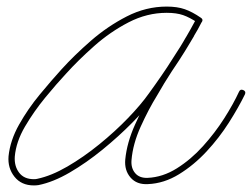

<svg xmlns="http://www.w3.org/2000/svg" viewBox="-20 -547 766 584"><path d="M591 -493Q599 -488 594 -480Q588 -472 581 -478Q557 -494 537 -501Q517 -508 487 -508Q427 -508 371 -479Q315 -450 266.5 -407Q218 -364 181 -323Q152 -292 117.5 -250Q83 -208 56 -162Q29 -116 25 -71Q23 -42 38 -22Q53 -2 83 -2Q89 -2 93 -3Q136 -12 185 -40.5Q234 -69 282 -108Q330 -147 369.5 -188Q409 -229 433 -263Q473 -318 508.5 -373Q544 -428 576 -488Q580 -496 588 -492Q597 -488 593 -479Q582 -457 569 -436Q569 -436 569 -437Q570 -437 570 -437Q565 -428 559.5 -419.5Q554 -411 549 -402Q549 -402 549 -402Q549 -402 549 -402Q526 -366 502.5 -330Q479 -294 458 -257Q458 -257 458 -257Q458 -257 458 -257Q432 -215 408 -162Q384 -109 380 -60Q378 -36 391 -20.5Q404 -5 429 -6Q475 -8 518 -35Q561 -62 597.5 -102.5Q634 -143 662 -187Q690 -231 707 -268Q711 -277 720 -273Q729 -269 725 -260Q706 -221 676.5 -174.5Q647 -128 608.5 -86.5Q570 -45 524.5 -17Q479 11 430 13Q396 15 377 -7Q358 -29 361 -62Q366 -113 390.5 -167.5Q415 -222 441 -266Q441 -266 441 -266Q441 -266 441 -266Q463 -303 486.5 -339.5Q510 -376 533 -412Q533 -412 533 -412Q533 -412 533 -412Q538 -421 543 -429.5Q548 -438 553 -446Q553 -446 553 -446Q553 -446 553 -446Q565 -466 576 -488Q580 -496 588 -492Q597 -487 593 -479Q561 -419 524.5 -363Q488 -307 449 -252Q424 -216 382.5 -174Q341 -132 292 -92Q243 -52 192.5 -22.5Q142 7 97 16Q90 17 83 17Q45 17 24 -9.5Q3 -36 6 -72Q11 -120 38 -168Q65 -216 101 -259.5Q137 -303 167 -336Q206 -379 256.5 -423Q307 -467 365.5 -497Q424 -527 487 -527Q519 -527 542 -519Q565 -511 591 -493Q591 -493 591 -493Q591 -493 591 -493Z"/></svg>

Font: FRB American Cursive Guidelines Arrows Extralight
Style: Italic
Weight: 200
Italic angle: -25°
Version: Version 2.0;Modular Font Editor K font №1